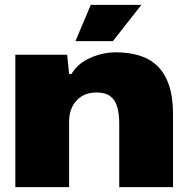

<svg xmlns="http://www.w3.org/2000/svg" viewBox="-20 -769 762 789"><path d="M43 0V-544H256L264 -465H274Q298 -507 349.5 -530.5Q401 -554 456 -554Q509 -554 552 -541Q595 -528 626 -498.5Q657 -469 674 -420Q691 -371 691 -299V0H470V-260Q470 -298 462.5 -327Q455 -356 434.5 -372.5Q414 -389 376 -389Q341 -389 316 -373.5Q291 -358 277.5 -331.5Q264 -305 264 -271V0ZM290 -600 353 -749H561L444 -600Z"/></svg>

Font: Mona Sans Expanded Black
Style: Regular
Weight: 900
Width: 7
Designer: Deni Anggara
Foundry: GitHub
Version: Version 2.000